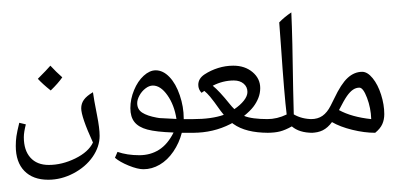

<svg xmlns="http://www.w3.org/2000/svg" viewBox="-20 -740 2208 1070"><path d="M249 261.7Q163.6 261.7 115.7 212.6Q67.9 163.6 67.9 73.7Q67.9 44.9 71.5 19.3Q75.2 -6.3 87.4 -55.7L124 -46.9Q112.8 -2.9 112.8 24.4Q112.8 97.7 149.4 138.4Q186 179.2 251.5 179.2Q325.7 179.2 399.4 143.1Q473.1 106.9 498 54.2Q432.6 -88.9 432.6 -136.7Q432.6 -162.6 447.3 -183.6Q461.9 -204.6 498 -226.1Q502.4 -190.9 521 -96.7Q535.2 -24.9 535.2 16.6Q535.2 78.1 496.1 134.3Q457 190.4 389.2 226.1Q321.3 261.7 249 261.7ZM262.7 -226.1ZM33.2 262.2ZM263.7 310.5ZM327.1 -309.1Q303.7 -275.4 262.7 -235.8Q218.3 -271 190.9 -300.8Q242.2 -352.1 260.7 -374Q292.5 -339.4 327.1 -309.1ZM262.7 -226.1ZM260.7 -398.4Z M779.3 203.1Q747.1 203.1 697.3 182.9Q647.5 162.6 620.6 139.2L634.8 106.4Q688.5 125 756.3 125Q818.4 125 866.5 94.5Q914.6 64 947.3 -1.5Q849.6 -4.9 801 -18.1Q752.4 -31.2 729.5 -59.8Q706.5 -88.4 706.5 -137.2Q706.5 -188 727.1 -237.8Q747.6 -287.6 780.8 -317.9Q814 -348.1 847.7 -348.1Q888.7 -348.1 924.3 -311Q960 -273.9 981.9 -209.2Q1003.9 -144.5 1003.9 -80.6V-76.2H1063.5Q1071.8 -76.2 1071.8 -67.9V-8.3Q1071.8 0 1063.5 0H993.2Q978.5 57.1 946 104.7Q913.6 152.3 870.1 177.7Q826.7 203.1 779.3 203.1ZM832 -263.2Q811.5 -263.2 790.8 -247.3Q770 -231.4 757.3 -208Q744.6 -184.6 744.6 -165.5Q744.6 -130.4 772.5 -112.3Q800.3 -94.2 853.5 -84.5Q860.4 -83 868.9 -82Q877.4 -81.1 963.4 -77.1Q951.2 -155.3 913.1 -209.2Q875 -263.2 832 -263.2ZM828.1 -397ZM803.7 252ZM837.9 -532.2Z M1475.6 0Q1349.6 0 1281.2 -48.8L1273.9 -54.2L1264.2 -48.8Q1168.5 0 1055.7 0Q1046.4 0 1046.4 -9.3V-66.9Q1046.4 -76.2 1055.7 -76.2Q1159.7 -76.2 1227.1 -100.1L1209 -123Q1169.4 -179.2 1151.4 -200.4Q1133.3 -221.7 1118.7 -233.4L1103 -222.7Q1085 -242.2 1085 -267.1Q1085 -302.2 1119.6 -325.2Q1154.3 -348.1 1195.8 -361.1Q1237.3 -374 1280.3 -374Q1344.7 -374 1387.5 -338.1Q1430.2 -302.2 1430.2 -249Q1430.2 -220.2 1419.7 -193.8Q1409.2 -167.5 1391.8 -144.8Q1374.5 -122.1 1340.3 -94.2Q1382.3 -76.2 1475.6 -76.2Q1485.4 -76.2 1485.4 -66.9V-9.3Q1485.4 0 1475.6 0ZM1358.9 -227.5Q1358.9 -255.9 1337.9 -273.7Q1316.9 -291.5 1283.2 -291.5Q1222.2 -291.5 1165.5 -262.2Q1201.7 -233.4 1261.2 -159.2Q1272.5 -145 1286.1 -131.8Q1319.3 -154.3 1339.1 -179.4Q1358.9 -204.6 1358.9 -227.5ZM1266.1 -422.9ZM1275.4 29.3ZM1275.4 51.8Z M1468.3 0Q1460 0 1460 -8.3V-67.9Q1460 -76.2 1468.3 -76.2Q1524.9 -76.2 1577.6 -102.1Q1564.5 -207.5 1545.9 -481.9L1536.1 -615.2Q1565.9 -646 1603.5 -670.9Q1609.9 -533.7 1613.8 -239.7L1617.2 -102.5Q1662.6 -76.2 1721.2 -76.2Q1730 -76.2 1730 -67.9V-8.3Q1730 0 1721.2 0Q1647.9 0 1606.4 -35.6Q1569.8 -15.1 1540.5 -7.6Q1511.2 0 1468.3 0ZM1600.6 51.8ZM1547.4 -719.7Z M1712.9 0Q1704.6 0 1704.6 -8.3V-67.9Q1704.6 -76.2 1712.9 -76.2Q1751 -76.2 1777.1 -94.5Q1803.2 -112.8 1822.3 -150.4L1842.3 -190.4Q1880.9 -272.5 1917.7 -306.2Q1954.6 -339.8 1998.5 -339.8Q2027.8 -339.8 2056.9 -304.2Q2085.9 -268.6 2103.8 -212.4Q2121.6 -156.2 2121.6 -104Q2121.6 -73.2 2110.4 -48.1Q2099.1 -22.9 2070.8 0Q2010.7 0 1943.1 -16.6Q1875.5 -33.2 1830.1 -59.6Q1806.6 -27.8 1778.8 -13.9Q1751 0 1712.9 0ZM2048.8 -76.2Q2046.9 -138.2 2025.4 -194.8Q2003.9 -251.5 1982.9 -251.5Q1963.9 -251.5 1947.3 -240.2Q1930.7 -229 1914.1 -205.6Q1897.5 -182.1 1869.1 -126.5Q1939.5 -87.9 2048.8 -76.2ZM1960 -388.7ZM1963.9 29.3ZM1944.3 61.5Z"/></svg>

Font: Noto Naskh Arabic
Style: Regular
Weight: 400
Designer: Monotype Design team
Foundry: Monotype Imaging Inc.
Version: Version 1.01